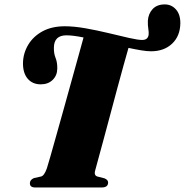

<svg xmlns="http://www.w3.org/2000/svg" viewBox="-20 -828 817 848"><path d="M401 -77.5Q393 -52.5 411.5 -48L441 -40.5Q457.5 -34 457.5 -22Q457.5 0 429 0H135.5Q112 0 112 -18.5Q112 -34 130 -41.5L161.5 -48.5Q175.5 -52 187 -84.5Q191 -96.5 202.2 -135.8Q213.5 -175 229.2 -231.5Q245 -288 262.8 -351.5Q280.5 -415 297.5 -476.5Q314.5 -538 328.2 -587Q342 -636 349 -662.5Q327 -667 307.8 -669.5Q288.5 -672 273.5 -672Q218.5 -672 218 -617.5Q217.5 -591.5 225.5 -572Q233.5 -552.5 233 -524.5Q232.5 -494.5 212.5 -475Q192.5 -455.5 160 -455.5Q123.5 -455.5 102.2 -480.5Q81 -505.5 81.5 -550Q82.5 -593.5 104.8 -630.5Q127 -667.5 168 -689.8Q209 -712 266.5 -712Q307 -712 358 -703Q409 -694 459.5 -681.8Q510 -669.5 549.8 -660.5Q589.5 -651.5 608 -651.5Q633.5 -651.5 636.5 -675Q637.5 -686 635 -701Q632.5 -716 633 -736Q635 -767.5 654.2 -788Q673.5 -808.5 707.5 -808.5Q737.5 -808.5 757.2 -786.2Q777 -764 776.5 -724.5Q775.5 -668.5 740 -635Q704.5 -601.5 647 -601.5Q628.5 -601.5 603 -605.8Q577.5 -610 547.5 -616.5Q539.5 -588.5 526.2 -541Q513 -493.5 497.5 -435.8Q482 -378 466.2 -318.8Q450.5 -259.5 436.5 -208.2Q422.5 -157 413 -121.8Q403.5 -86.5 401 -77.5Z"/></svg>

Font: Fraunces 72pt S000 Black
Style: Italic
Weight: 900
Italic angle: -16°
Version: Version 1.000; ttfautohint (v1.8.3)